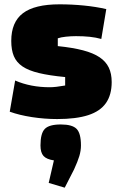

<svg xmlns="http://www.w3.org/2000/svg" viewBox="-20 -535 561 887"><path d="M32 -346Q32 -433 86 -474Q140 -515 255 -515Q312 -515 367.5 -509.5Q423 -504 471 -493L448 -355Q423 -362 394.5 -365Q366 -368 331 -368Q308 -368 284.5 -365.5Q261 -363 247 -358V-322Q316 -315 363.5 -302.5Q411 -290 440 -270.5Q469 -251 482.5 -223Q496 -195 496 -156Q496 -97 469.5 -59Q443 -21 387.5 -3Q332 15 244 15Q186 15 127.5 6Q69 -3 25 -19L50 -163Q121 -132 210 -132Q223 -132 241 -134Q259 -136 281 -140V-179Q208 -186 160 -197.5Q112 -209 84 -228Q56 -247 44 -275.5Q32 -304 32 -346ZM279 332 205 310 229 206Q195 201 181 185.5Q167 170 167 137Q167 81 187 60.5Q207 40 261 40Q314 40 334 60.5Q354 81 354 137Q354 161 346.5 186Q339 211 322 248Z"/></svg>

Font: Changa ExtraBold
Style: Regular
Weight: 800
Designer: Eduardo Rodriguez Tunni
Foundry: Eduardo Rodriguez Tunni
Version: Version 3.002; ttfautohint (v1.8.2)